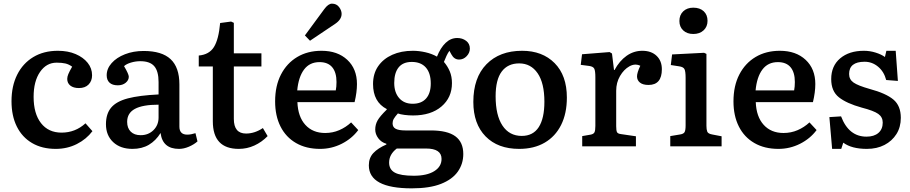

<svg xmlns="http://www.w3.org/2000/svg" viewBox="-20 -801 4980 1051"><path d="M285 14Q210 14 155.5 -18Q101 -50 72 -108.5Q43 -167 43 -247Q43 -330 74 -392Q105 -454 162 -488.5Q219 -523 297 -523Q352 -523 394 -505Q436 -487 460 -457Q484 -427 484 -389Q484 -358 465 -338.5Q446 -319 412 -319Q382 -319 365 -332.5Q348 -346 348 -369Q348 -381 354 -395.5Q360 -410 375 -436Q357 -449 338 -453.5Q319 -458 290 -458Q234 -458 199 -407Q164 -356 164 -271Q164 -179 204.5 -127Q245 -75 317 -75Q392 -75 448 -126L486 -83Q453 -39 400.5 -12.5Q348 14 285 14Z M705 14Q639 14 599.5 -23Q560 -60 560 -121Q560 -178 588.5 -212Q617 -246 680 -262.5Q743 -279 848 -284V-352Q848 -411 824.5 -438.5Q801 -466 748 -466Q722 -466 697 -458.5Q672 -451 659 -439Q685 -395 685 -381Q685 -362 668 -348Q651 -334 625 -334Q595 -334 579.5 -348.5Q564 -363 564 -389Q564 -425 591 -455.5Q618 -486 664 -504Q710 -522 766 -522Q866 -522 914 -477Q962 -432 962 -339V-108Q962 -64 1005 -64Q1025 -64 1050 -72L1061 -27Q1042 -10 1014 2Q986 14 960 14Q870 14 859 -73Q833 -31 795 -8.5Q757 14 705 14ZM750 -61Q792 -61 820 -88.5Q848 -116 848 -158V-228Q761 -228 718.5 -205Q676 -182 676 -134Q676 -100 695.5 -80.5Q715 -61 750 -61Z M1287 14Q1145 14 1145 -137V-437H1068V-497Q1125 -502 1151 -543.5Q1177 -585 1185 -675L1245 -683L1260 -676V-509H1411V-437H1260V-150Q1260 -70 1327 -70Q1374 -70 1419 -100L1445 -56Q1413 -23 1372.5 -4.5Q1332 14 1287 14Z M1732 14Q1656 14 1600.5 -18Q1545 -50 1515.5 -108.5Q1486 -167 1486 -246Q1486 -331 1518 -393Q1550 -455 1607 -489Q1664 -523 1740 -523Q1828 -523 1881 -473.5Q1934 -424 1934 -341Q1934 -296 1921 -242H1608Q1611 -162 1651.5 -117.5Q1692 -73 1760 -73Q1801 -73 1837 -88.5Q1873 -104 1902 -131L1941 -89Q1906 -42 1850.5 -14Q1795 14 1732 14ZM1607 -306H1818Q1822 -326 1822 -352Q1822 -405 1798.5 -433Q1775 -461 1729 -461Q1675 -461 1644.5 -420.5Q1614 -380 1607 -306ZM1677 -578 1649 -607 1755 -751Q1777 -781 1797 -781Q1822 -781 1836 -762.5Q1850 -744 1850 -725Q1850 -694 1814 -670Z M2234 230Q1999 230 1999 104Q1999 63 2024 36.5Q2049 10 2095 -10V-14Q2067 -22 2050.5 -44.5Q2034 -67 2034 -92Q2034 -119 2047 -142Q2060 -165 2097 -201V-204Q2022 -243 2022 -341Q2022 -398 2050 -438.5Q2078 -479 2127 -501Q2176 -523 2240 -523Q2273 -523 2308.5 -515Q2344 -507 2372 -491Q2391 -539 2419 -566Q2447 -593 2483 -593Q2511 -593 2531.5 -577.5Q2552 -562 2552 -535Q2552 -512 2534.5 -493.5Q2517 -475 2493 -475Q2466 -475 2451 -503L2440 -523Q2431 -510 2424 -495Q2417 -480 2410 -462Q2430 -439 2442 -410.5Q2454 -382 2454 -346Q2454 -267 2396.5 -218Q2339 -169 2241 -169Q2217 -169 2194 -172Q2171 -175 2158 -180Q2142 -162 2135.5 -150.5Q2129 -139 2129 -126Q2129 -105 2146 -96Q2163 -87 2199 -87H2338Q2429 -87 2472.5 -55Q2516 -23 2516 42Q2516 96 2486 138.5Q2456 181 2394 205.5Q2332 230 2234 230ZM2239 -233Q2287 -233 2312.5 -262Q2338 -291 2338 -344Q2338 -401 2311 -431.5Q2284 -462 2234 -462Q2186 -462 2162 -432Q2138 -402 2138 -347Q2138 -295 2165 -264Q2192 -233 2239 -233ZM2245 161Q2317 161 2357 136Q2397 111 2397 69Q2397 12 2312 12H2152Q2110 44 2110 89Q2110 127 2141.5 144Q2173 161 2245 161Z M2822 14Q2705 14 2638 -54.5Q2571 -123 2571 -243Q2571 -376 2643 -449.5Q2715 -523 2838 -523Q2949 -523 3016 -455.5Q3083 -388 3083 -267Q3083 -180 3051.5 -117Q3020 -54 2961.5 -20Q2903 14 2822 14ZM2836 -57Q2898 -57 2929 -105Q2960 -153 2960 -244Q2960 -346 2923 -400Q2886 -454 2822 -454Q2760 -454 2726.5 -409.5Q2693 -365 2693 -274Q2693 -170 2730.5 -113.5Q2768 -57 2836 -57Z M3167 0V-56L3213 -64Q3229 -67 3234 -76.5Q3239 -86 3239 -112V-378Q3239 -413 3233 -425Q3227 -437 3205 -440L3159 -446L3166 -504L3317 -516L3330 -508L3341 -418H3344Q3371 -468 3410 -495.5Q3449 -523 3496 -523Q3545 -523 3574 -495.5Q3603 -468 3603 -422Q3603 -336 3530 -336Q3499 -336 3483 -349Q3467 -362 3467 -383Q3467 -403 3485 -441Q3456 -455 3425.5 -438Q3395 -421 3374 -385Q3353 -349 3353 -304V-110Q3353 -86 3357.5 -77.5Q3362 -69 3379 -67L3461 -55V0Z M3775 -615Q3741 -615 3720 -634.5Q3699 -654 3699 -686Q3699 -719 3720 -739Q3741 -759 3775 -759Q3811 -759 3832 -739.5Q3853 -720 3853 -687Q3853 -655 3831.5 -635Q3810 -615 3775 -615ZM3649 0V-56L3703 -65Q3722 -68 3727.5 -78Q3733 -88 3733 -115V-375Q3733 -411 3726.5 -423Q3720 -435 3697 -438L3652 -445L3659 -503L3834 -512L3847 -506V-112Q3847 -92 3851.5 -80.5Q3856 -69 3878 -65L3930 -55V0Z M4241 14Q4165 14 4109.5 -18Q4054 -50 4024.5 -108.5Q3995 -167 3995 -246Q3995 -331 4027 -393Q4059 -455 4116 -489Q4173 -523 4249 -523Q4337 -523 4390 -473.5Q4443 -424 4443 -341Q4443 -296 4430 -242H4117Q4120 -162 4160.5 -117.5Q4201 -73 4269 -73Q4310 -73 4346 -88.5Q4382 -104 4411 -131L4450 -89Q4415 -42 4359.5 -14Q4304 14 4241 14ZM4116 -306H4327Q4331 -326 4331 -352Q4331 -405 4307.5 -433Q4284 -461 4238 -461Q4184 -461 4153.5 -420.5Q4123 -380 4116 -306Z M4535 14 4520 -160 4584 -164Q4626 -53 4723 -53Q4765 -53 4788.5 -73.5Q4812 -94 4812 -130Q4812 -160 4787.5 -177.5Q4763 -195 4697 -212Q4614 -235 4572 -268.5Q4530 -302 4530 -368Q4530 -440 4579 -481.5Q4628 -523 4709 -523Q4742 -523 4773.5 -513Q4805 -503 4824 -489L4832 -523H4883L4895 -358L4831 -363Q4819 -409 4786.5 -436Q4754 -463 4713 -463Q4628 -463 4628 -396Q4628 -366 4652.5 -349Q4677 -332 4741 -314Q4830 -290 4870.5 -256Q4911 -222 4911 -156Q4911 -105 4887 -67Q4863 -29 4821.5 -7.5Q4780 14 4725 14Q4642 14 4596 -20L4585 14Z"/></svg>

Font: Literata 12pt Medium
Style: Regular
Weight: 500
Designer: Latin by Veronika Burian and Jose Scaglione. Greek by Irene Vlachou. Cyrillic by Vera Evstafieva.
Foundry: TypeTogether
Version: Version 3.002